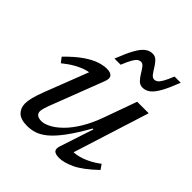

<svg xmlns="http://www.w3.org/2000/svg" viewBox="-193 -827 968 968"><g transform="rotate(45 291.5 -343.0)"><path d="M341 -31.5 401 -214.5H395Q354 -142 320.5 -97.2Q287 -52.5 258.8 -29.5Q230.5 -6.5 204.8 1.8Q179 10 152.5 10Q106.5 10 85.5 -10.2Q64.5 -30.5 64.5 -63Q64.5 -80.5 70.5 -105.5Q76.5 -130.5 92.5 -172L192.5 -430L206.5 -404.5Q186.5 -405.5 161.2 -398Q136 -390.5 107.5 -374.5Q79 -358.5 49 -334L28.5 -360.5Q75.5 -408.5 112.8 -434Q150 -459.5 179.8 -469.2Q209.5 -479 233 -479Q260 -479 270.2 -466.2Q280.5 -453.5 268.5 -424L157 -134.5Q152 -120.5 148.8 -108.8Q145.5 -97 145.5 -88.5Q145.5 -73.5 156 -65.8Q166.5 -58 186 -58Q206 -58 233 -71.8Q260 -85.5 289.5 -114.5Q319 -143.5 347 -189.5Q375 -235.5 397.5 -299.5L458.5 -469H540.5L404.5 -39L394 -62.5Q414 -60.5 439.5 -65.8Q465 -71 494 -84.8Q523 -98.5 553 -121L571 -95Q505 -32 458.8 -11Q412.5 10 381.5 10Q353.5 10 344 0Q334.5 -10 341 -31.5ZM546 -692Q523.5 -633.5 504.8 -600Q486 -566.5 467.5 -552.2Q449 -538 427 -538Q408.5 -538 395.5 -551.2Q382.5 -564.5 372.2 -581.8Q362 -599 352 -612.2Q342 -625.5 329.5 -625.5Q320.5 -625.5 311.8 -619.5Q303 -613.5 292.5 -595.8Q282 -578 267.5 -542H223.5Q246.5 -601 265 -634.2Q283.5 -667.5 302 -681.8Q320.5 -696 342.5 -696Q361 -696 374 -682.8Q387 -669.5 397.2 -652.2Q407.5 -635 417.5 -621.8Q427.5 -608.5 440 -608.5Q449 -608.5 457.8 -614.5Q466.5 -620.5 477 -638.5Q487.5 -656.5 502 -692Z"/></g></svg>

Font: Newsreader 12pt
Style: Italic
Weight: 400
Italic angle: -17°
Version: Version 1.003